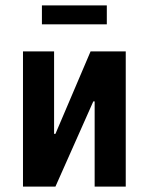

<svg xmlns="http://www.w3.org/2000/svg" viewBox="-20 -690 550 710"><path d="M65 0V-500H180V-195H185L315 -500H445V0H330V-315H325L185 0ZM135 -600V-670H375V-600Z"/></svg>

Font: Cuprum
Style: Regular
Weight: 400
Designer: Jovanny Lemonad
Foundry: Jovanny Lemonad
Version: Version 3.000